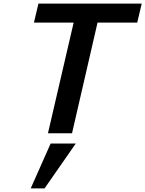

<svg xmlns="http://www.w3.org/2000/svg" viewBox="-20 -742 809 1069"><path d="M744 -616 769 -722H194L169 -616H390L247 0H381L523 -616ZM402 57H262L151 307H228Z"/></svg>

Font: Perun SemiBold Italic
Style: Regular
Weight: 400
Italic angle: -12°
Foundry: Copyright (c) Stefan Peev, Context Ltd, 2016
Version: Version 1.026